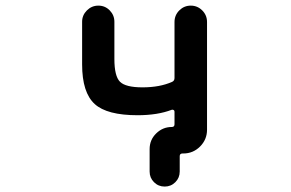

<svg xmlns="http://www.w3.org/2000/svg" viewBox="-20 -567 1040 686"><path d="M514.6 45.9V-34.2Q514.6 -67.4 538.1 -90.3Q561.5 -113.3 593.8 -113.3Q603.5 -113.3 603.5 -123V-168Q603.5 -171.9 600.6 -173.8Q597.7 -175.8 593.8 -174.8Q543 -155.3 471.7 -155.3Q362.3 -155.3 318.4 -195.3Q273.4 -236.3 273.4 -336.9V-489.3Q273.4 -512.7 290.5 -529.8Q307.6 -546.9 331.5 -546.9Q355.5 -546.9 372.1 -529.8Q388.7 -512.7 388.7 -489.3V-356.4Q388.7 -294.9 408.7 -274.9Q428.7 -254.9 489.3 -254.9Q550.8 -254.9 594.7 -274.4Q603.5 -278.3 603.5 -288.1V-488.3Q603.5 -512.7 620.6 -529.8Q637.7 -546.9 661.6 -546.9Q685.5 -546.9 702.6 -529.8Q719.7 -512.7 719.7 -488.3V-103.5Q719.7 -68.4 694.8 -43.5Q669.9 -18.6 634.8 -18.6H631.8Q622.1 -18.6 622.1 -8.8V45.9Q622.1 68.4 606.4 84Q590.8 99.6 568.4 99.6Q545.9 99.6 530.3 84Q514.6 68.4 514.6 45.9Z"/></svg>

Font: Rounded-X Mgen+ 1mn medium
Style: Regular
Weight: 500
Designer: [Source Han Sans]
Ryoko NISHIZUKA  (kana & ideographs); Paul D. Hunt (Latin, Greek & Cyrillic); Wenlong ZHANG  (bopomofo
Version: Version 1.059.20150602